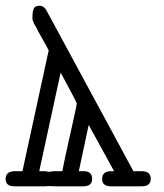

<svg xmlns="http://www.w3.org/2000/svg" viewBox="-32 -655 577 675"><path d="M-12.2 -25.9Q-12.2 -52.7 20 -53.2H46.9L139.2 -478Q132.3 -491.2 125.2 -504.2Q118.2 -517.1 113 -525.6Q107.9 -534.2 103.5 -542.5Q99.1 -550.8 96.7 -555.9Q94.2 -561 91.1 -565.9Q87.9 -570.8 86.9 -574Q85.9 -577.1 84.5 -580.1Q83 -583 82.5 -585Q82 -586.9 82 -588.9Q82 -590.8 82 -592.8Q82 -613.8 86.4 -624.3Q90.8 -634.8 106.9 -634.8Q124 -634.8 133.8 -613.8L437 -53.2H464.8Q498 -53.2 498 -26.9Q498 0 466.8 0H357.9Q327.1 0 327.1 -25.9Q327.1 -52.7 357.9 -53.2H369.1L279.8 -215.8L245.1 -53.2H262.2Q292 -53.2 292 -25.9Q292 0 259.8 0H163.1Q151.9 0 147 -0.5Q142.1 -1 141.1 -1Q139.2 -1 133.1 -0.5Q127 0 124 0H18.1Q-12.2 0 -12.2 -25.9ZM106 -53.2H127L140.1 -50.8L154.8 -53.2H187Q193.8 -88.4 207 -147.7Q220.2 -207 229 -246.6Q237.8 -286.1 237.8 -291Q237.8 -295.9 181.2 -399.9Z"/></svg>

Font: CMU Typewriter Text
Style: Light
Weight: 200
Version: Version 0.7.0